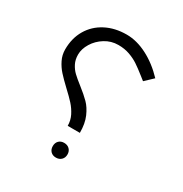

<svg xmlns="http://www.w3.org/2000/svg" viewBox="-169 -689 938 985"><g transform="rotate(30 300.0 -196.0)"><path d="M168 -167.5Q133.5 -200 112.8 -223Q92 -246 77.8 -274.8Q63.5 -303.5 63.5 -336.5Q63.5 -402.5 93.2 -453.2Q123 -504 176.8 -532Q230.5 -560 300 -560Q359.5 -560 421.8 -528Q484 -496 538 -439L491 -394.5L467.5 -413Q433.5 -440 410 -455.5Q386.5 -471 356.2 -481.8Q326 -492.5 289.5 -492.5Q247 -492.5 211.2 -470.2Q175.5 -448 154.8 -414Q134 -380 134 -346.5Q134 -316.5 145.8 -293.5Q157.5 -270.5 174.8 -254Q192 -237.5 223 -213.5Q261.5 -183.5 285.5 -159.2Q309.5 -135 326.2 -96.5Q343 -58 343 -3H271Q271 -35 257 -62.8Q243 -90.5 222.8 -113Q202.5 -135.5 168 -167.5ZM256.5 125Q256.5 105.5 268.2 93.5Q280 81.5 299.5 81.5Q319 81.5 331.2 93.5Q343.5 105.5 343.5 125Q343.5 144.5 331.2 156.5Q319 168.5 299.5 168.5Q280 168.5 268.2 156.5Q256.5 144.5 256.5 125Z"/></g></svg>

Font: JuliaMono Light
Style: Italic
Weight: 300
Italic angle: -9°
Monospace: yes
Designer: cormullion
Foundry: corm
Version: Version 0.054; ttfautohint (v1.8.4)